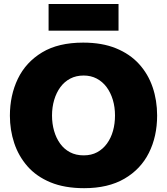

<svg xmlns="http://www.w3.org/2000/svg" viewBox="-20 -946 852 980"><path d="M409.5 14.5Q310 14.5 238 -15.2Q166 -45 120.2 -97.2Q74.5 -149.5 52.5 -216Q30.5 -282.5 30.5 -355.5Q30.5 -459.5 71.2 -544Q112 -628.5 194.8 -678.5Q277.5 -728.5 404.5 -728.5Q501 -728.5 572 -699.5Q643 -670.5 689.5 -619.5Q736 -568.5 759 -501Q782 -433.5 782 -356.5Q782 -249.5 740 -165.8Q698 -82 615 -33.8Q532 14.5 409.5 14.5ZM407 -153Q446.5 -153 476 -169Q505.5 -185 526 -213.2Q546.5 -241.5 556.8 -278.2Q567 -315 567 -356.5Q567 -399.5 555.8 -436.8Q544.5 -474 523.8 -501.8Q503 -529.5 473.5 -545Q444 -560.5 407 -560.5Q368.5 -560.5 338.5 -544.8Q308.5 -529 288 -501Q267.5 -473 256.5 -435.8Q245.5 -398.5 245.5 -356.5Q245.5 -315 256 -278.2Q266.5 -241.5 286.8 -213.2Q307 -185 337.2 -169Q367.5 -153 407 -153ZM228 -789.5V-925.5Q268 -925.5 312.8 -925.5Q357.5 -925.5 406.5 -925.5Q455.5 -925.5 500.2 -925.5Q545 -925.5 585 -925.5V-789.5Q545 -789.5 500.2 -789.5Q455.5 -789.5 406.5 -789.5Q357.5 -789.5 312.8 -789.5Q268 -789.5 228 -789.5Z"/></svg>

Font: Commissioner Thin ExtraBold
Style: Regular
Weight: 800
Version: Version 1.000